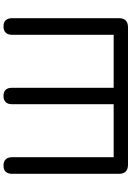

<svg xmlns="http://www.w3.org/2000/svg" viewBox="153 -905 752 1098"><g transform="rotate(-90 529.0 -356.0)"><path d="M84 -52V-663Q84 -687 96 -699.5Q108 -712 131 -712Q154 -712 166.5 -699.5Q179 -687 179 -663V-82H482V-663Q482 -687 494 -699.5Q506 -712 529 -712Q576 -712 576 -663V-82H879V-663Q879 -687 891.5 -699.5Q904 -712 927 -712Q950 -712 962 -699.5Q974 -687 974 -663V-52Q974 0 922 0H136Q84 0 84 -52Z"/></g></svg>

Font: SN Pro
Style: Regular
Weight: 400
Designer: Tobias Whetton
Foundry: Supernotes
Version: Version 1.003